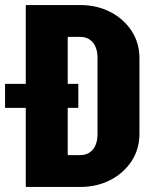

<svg xmlns="http://www.w3.org/2000/svg" viewBox="-42 -740 627 760"><path d="M344 -208V-511H510V-208ZM206 0V-126H275V0ZM206 -594V-720H275V-594ZM206 -594V-720H275V-594ZM510 -510H344Q344 -550 325.5 -572Q307 -594 275 -594V-720Q342 -720 395 -692.5Q448 -665 479 -617.5Q510 -570 510 -510ZM510 -210Q510 -150 479 -102.5Q448 -55 395 -27.5Q342 0 275 0V-126Q307 -126 325.5 -148Q344 -170 344 -210ZM60 0V-720H226V0ZM-22 -313V-408H268V-313Z"/></svg>

Font: Akshar Light
Style: Regular
Weight: 300
Designer: Tall Chai
Foundry: Tall Chai
Version: Version 1.100